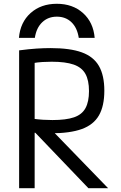

<svg xmlns="http://www.w3.org/2000/svg" viewBox="-20 -994 640 1014"><path d="M280 -974Q364 -974 418.5 -925Q473 -876 480 -794H396Q388 -847 357.5 -876.5Q327 -906 280 -906Q234 -906 203 -876.5Q172 -847 164 -794H80Q87 -876 141.5 -925Q196 -974 280 -974ZM81 -728Q134 -735 173.5 -737.5Q213 -740 247 -740Q350 -740 412 -717.5Q474 -695 502.5 -645.5Q531 -596 531 -515Q531 -434 502.5 -384.5Q474 -335 412 -312.5Q350 -290 247 -290Q219 -290 186 -291.5Q153 -293 120 -297L153 -367Q183 -363 208 -361.5Q233 -360 257 -360Q329 -360 371 -374.5Q413 -389 431.5 -423Q450 -457 450 -513Q450 -570 431 -604Q412 -638 369 -653Q326 -668 253 -668Q229 -668 204 -666.5Q179 -665 150 -660L163 -687V0H81ZM447 0 131 -330 233 -328 551 0Z"/></svg>

Font: M PLUS Code Latin Expanded
Style: Regular
Weight: 400
Width: 7
Designer: Coji Morishita
Foundry: UNDERFOREST DESIGN
Version: Version 1.002; ttfautohint (v1.8.3)